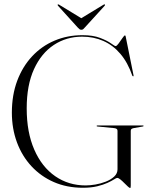

<svg xmlns="http://www.w3.org/2000/svg" viewBox="-20 -876 715 906"><path d="M597 -0.5Q597 7 596.2 9Q595.5 11 593.5 11Q591 11 583.2 4Q575.5 -3 566.2 -12.5Q557 -22 548 -29.2Q539 -36.5 533 -36.5Q529 -36.5 517.8 -29.2Q506.5 -22 487 -13Q467.5 -4 438.8 3Q410 10 371 10Q295.5 10 234.2 -16.8Q173 -43.5 128.5 -91.5Q84 -139.5 60 -204.2Q36 -269 36 -344.5Q36 -427.5 61.2 -494.8Q86.5 -562 131.5 -610.2Q176.5 -658.5 237.2 -684.2Q298 -710 369 -710Q419 -710 452.2 -697.2Q485.5 -684.5 503.5 -671.5Q521.5 -658.5 525.5 -658.5Q531 -658.5 540 -671.2Q549 -684 557.8 -696.5Q566.5 -709 569.5 -709Q570.5 -709 571.5 -708Q572.5 -707 573 -704L610 -521Q610 -520 610.2 -518.5Q610.5 -517 609.5 -516Q608.5 -515.5 607.2 -516Q606 -516.5 604.5 -518.5Q583 -581 548 -622Q513 -663 467.2 -683Q421.5 -703 367.5 -703Q293.5 -703 234.2 -664Q175 -625 140.5 -549.8Q106 -474.5 106 -364.5Q106 -251.5 141.8 -169.8Q177.5 -88 240.5 -44.5Q303.5 -1 384 -1Q404 -1 429.8 -5.2Q455.5 -9.5 479.5 -19Q503.5 -28.5 519 -43Q534.5 -57.5 534.5 -77V-258.5Q534.5 -264.5 530.8 -267.5Q527 -270.5 518.5 -271.5L440.5 -279Q438 -279 437 -279.8Q436 -280.5 436 -281.5Q436 -283 437 -283.5Q438 -284 440 -284H654Q656 -284 656.8 -283.5Q657.5 -283 657.5 -281.5Q657.5 -280.5 656.5 -280Q655.5 -279.5 653.5 -279L611 -271.5Q603.5 -270 600.2 -267.2Q597 -264.5 597 -258.5ZM373.5 -784 259.5 -853.5Q254.5 -856.5 253 -855Q252 -854.5 252 -852.8Q252 -851 254 -848.5L346.5 -746.5Q351.5 -741 355.2 -738.2Q359 -735.5 363.5 -735.5Q369 -735.5 372.5 -738.2Q376 -741 380.5 -746.5L473.5 -848.5Q475.5 -851 475.5 -852.8Q475.5 -854.5 474.5 -855Q473 -856.5 468 -853.5L353.5 -784Z"/></svg>

Font: Fraunces 120pt Light
Style: Regular
Weight: 300
Version: Version 1.000;[b76b70a41]